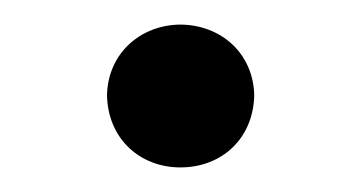

<svg xmlns="http://www.w3.org/2000/svg" viewBox="-20 -394 295 157"><path d="M127.5 -257.1C161.2 -257.1 187.1 -280.5 187.9 -316.1C187.1 -350.1 161.2 -373.6 127.5 -373.9C94.5 -373.6 68.2 -350.1 67.5 -316.1C68.2 -280.5 94.5 -257.1 127.5 -257.1Z"/></svg>

Font: Margiela Serif Text
Style: Regular
Weight: 400
Designer: Andreas Faust, Stefan Endress
Version: Version 1.002;FEAKit 1.0